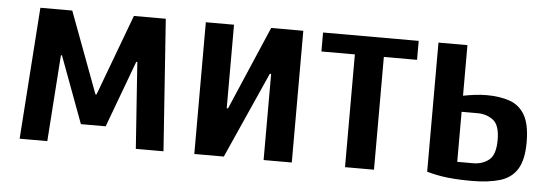

<svg xmlns="http://www.w3.org/2000/svg" viewBox="-40 -608 2080 726"><g transform="rotate(5 1000.0 -245.0)"><path d="M52 0 87 -500H208L323 -192H327L442 -500H563L598 0H493L470 -328H466L372 -75H278L184 -328H180L157 0Z M715 0V-500H822V-183H827L963 -500H1085V0H978V-327H973L827 0Z M1287 0V-428H1160V-500H1523V-428H1397V0Z M1768 10Q1716 10 1676 5.5Q1636 1 1598 -10V-500H1708V-308Q1728 -312 1751.5 -315Q1775 -318 1798 -318Q1847 -318 1884.5 -305Q1922 -292 1942.5 -256.5Q1963 -221 1963 -153Q1963 -87 1941 -51.5Q1919 -16 1875.5 -3Q1832 10 1768 10ZM1708 -57H1768Q1803 -57 1828 -76.5Q1853 -96 1853 -153Q1853 -209 1828 -228Q1803 -247 1768 -247H1708Z"/></g></svg>

Font: Cuprum SemiBold
Style: Regular
Weight: 600
Designer: Jovanny Lemonad
Foundry: Jovanny Lemonad
Version: Version 3.000